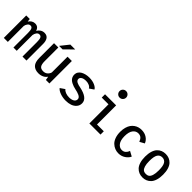

<svg xmlns="http://www.w3.org/2000/svg" viewBox="196 -1894 3028 3028"><g transform="rotate(45 1710.0 -380.0)"><path d="M34 0V-500H112.5L118.5 -448Q137 -478 164.2 -494.5Q191.5 -511 223 -511Q295.5 -511 315.5 -438Q335 -472.5 365.2 -491.8Q395.5 -511 433 -511Q461.5 -511 482.5 -500.2Q503.5 -489.5 515.8 -469.8Q528 -450 533.8 -425.2Q539.5 -400.5 539.5 -370V0H450.5V-322.5Q450.5 -386 437.2 -411.2Q424 -436.5 393 -436.5Q365 -436.5 346 -410.8Q327 -385 322 -350.5V0H248.5V-323Q248.5 -386 236 -411.2Q223.5 -436.5 194 -436.5Q166.5 -436.5 147.2 -411Q128 -385.5 123.5 -354.5V0Z M739 -527 850.5 -667H959L817.5 -527ZM812.5 10Q737.5 10 695.2 -33Q653 -76 653 -176V-501H749V-196Q749 -127 770.5 -96.5Q792 -66 844.5 -66Q890 -66 918.8 -92.8Q947.5 -119.5 954.5 -151V-501H1050.5V0H972.5L961.5 -62Q939 -27.5 900.2 -8.8Q861.5 10 812.5 10Z M1424.5 11Q1356.5 11 1298.8 -9.8Q1241 -30.5 1215.5 -63.5L1292 -116Q1308.5 -92 1345 -77.8Q1381.5 -63.5 1425 -63.5Q1477.5 -63.5 1510.5 -83Q1543.5 -102.5 1543.5 -140Q1543.5 -158 1531.5 -172.8Q1519.5 -187.5 1497.5 -197.2Q1475.5 -207 1454 -213.5Q1432.5 -220 1404 -225.5Q1376.5 -231.5 1354 -239Q1331.5 -246.5 1307.2 -259Q1283 -271.5 1266.5 -286.8Q1250 -302 1239.2 -325Q1228.5 -348 1228.5 -375.5Q1228.5 -409.5 1246 -436.5Q1263.5 -463.5 1292.8 -479.5Q1322 -495.5 1357 -503.8Q1392 -512 1430.5 -512Q1500.5 -512 1552.8 -489.2Q1605 -466.5 1621 -434.5L1547 -384Q1535 -409 1502.2 -423.8Q1469.5 -438.5 1432 -438.5Q1403.5 -438.5 1379.8 -432.5Q1356 -426.5 1339.2 -411.5Q1322.5 -396.5 1322.5 -374.5Q1322.5 -357 1332.2 -343.5Q1342 -330 1360 -321.5Q1378 -313 1396.2 -307.8Q1414.5 -302.5 1438.5 -298.5Q1637.5 -257 1637.5 -143Q1637.5 -93 1606.5 -57.2Q1575.5 -21.5 1528.5 -5.2Q1481.5 11 1424.5 11Z M1991 -625Q1960.5 -625 1939.2 -646.2Q1918 -667.5 1918 -698Q1918 -728.5 1939.2 -749.8Q1960.5 -771 1991 -771Q2022 -771 2043.2 -749.8Q2064.5 -728.5 2064.5 -698Q2064.5 -667.5 2043.2 -646.2Q2022 -625 1991 -625ZM2039 -73.5H2190.5V0H1942V-426.5H1791.5V-500H2039Z M2784.5 -103Q2766.5 -58.5 2715.2 -23.8Q2664 11 2597.5 11Q2556 11 2518.2 -4Q2480.5 -19 2448.5 -49.2Q2416.5 -79.5 2397.5 -131.5Q2378.5 -183.5 2378.5 -251Q2378.5 -306 2391.2 -350.8Q2404 -395.5 2425 -425Q2446 -454.5 2474.5 -474.5Q2503 -494.5 2533.8 -503.2Q2564.5 -512 2597.5 -512Q2666 -512 2715.2 -479.5Q2764.5 -447 2784 -396L2704 -352Q2688.5 -393.5 2664.2 -415Q2640 -436.5 2598.5 -436.5Q2546.5 -436.5 2511 -390.5Q2475.5 -344.5 2475.5 -251Q2475.5 -158.5 2511.2 -111.5Q2547 -64.5 2598.5 -64.5Q2639 -64.5 2664.8 -88Q2690.5 -111.5 2702.5 -147Z M3212.2 -3.5Q3177 11 3134.5 11Q3092 11 3056.8 -3.5Q3021.5 -18 2993.2 -48Q2965 -78 2949 -129.8Q2933 -181.5 2933 -251Q2933 -320.5 2949 -372Q2965 -423.5 2993.2 -453.5Q3021.5 -483.5 3056.8 -497.8Q3092 -512 3134.5 -512Q3177 -512 3212.2 -497.8Q3247.5 -483.5 3275.8 -453.5Q3304 -423.5 3320 -372Q3336 -320.5 3336 -251Q3336 -181.5 3320 -129.8Q3304 -78 3275.8 -48Q3247.5 -18 3212.2 -3.5ZM3240 -251Q3240 -352 3213.2 -393.8Q3186.5 -435.5 3134.5 -435.5Q3082.5 -435.5 3055.8 -393.8Q3029 -352 3029 -251Q3029 -181.5 3042.2 -139.5Q3055.5 -97.5 3078 -81.5Q3100.5 -65.5 3134.5 -65.5Q3168.5 -65.5 3191 -81.5Q3213.5 -97.5 3226.8 -139.5Q3240 -181.5 3240 -251Z"/></g></svg>

Font: League Mono Narrow
Style: Regular
Weight: 400
Width: 3
Designer: Tyler Finck
Foundry: The League of Moveable Type / Tyler Finck
Version: Version 2.210